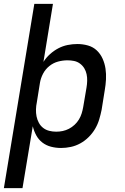

<svg xmlns="http://www.w3.org/2000/svg" viewBox="-26 -755 646 990"><path d="M-6 215 151 -735H247L198 -436Q212 -458 232 -476Q252 -494 275 -506Q298 -518 323 -523Q348 -528 373 -528Q401 -528 427.5 -520.5Q454 -513 473 -495Q492 -477 503 -452.5Q514 -428 518 -401Q522 -374 520.5 -345.5Q519 -317 514 -289L498 -189Q493 -164 485.5 -139Q478 -114 464.5 -91Q451 -68 431.5 -48.5Q412 -29 388.5 -16Q365 -3 339.5 2.5Q314 8 289 8Q262 8 237 1.5Q212 -5 192.5 -20Q173 -35 161 -57Q149 -79 143 -104L90 215ZM264 -76Q281 -76 297.5 -79.5Q314 -83 329.5 -91Q345 -99 358.5 -111.5Q372 -124 381 -139Q390 -154 395 -170Q400 -186 403 -203L420 -303Q423 -320 423.5 -338Q424 -356 420.5 -372.5Q417 -389 408.5 -403Q400 -417 386.5 -427Q373 -437 356.5 -440.5Q340 -444 322 -444Q298 -444 273.5 -437.5Q249 -431 228.5 -414.5Q208 -398 196 -375Q184 -352 180 -328L164 -228Q160 -209 159.5 -190.5Q159 -172 162.5 -154.5Q166 -137 174.5 -121.5Q183 -106 196.5 -95.5Q210 -85 227.5 -80.5Q245 -76 264 -76Z"/></svg>

Font: Iosevka SS04 Medium Extended
Style: Italic
Weight: 500
Width: 7
Italic angle: -9°
Monospace: yes
Designer: Belleve Invis
Foundry: Belleve Invis
Version: Version 19.0.0; ttfautohint (v1.8.4)